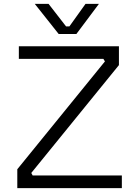

<svg xmlns="http://www.w3.org/2000/svg" viewBox="-20 -968 697 988"><path d="M69 -97 520 -652 512 -665H77V-730H592V-633L141 -78L148 -65H607V0H69ZM159 -948H230L320 -832H337L420 -948H489L373 -793H282Z"/></svg>

Font: Sora-SIA Light
Style: Regular
Weight: 300
Designer: Jonathan Barnbrook, Julián Moncada
Foundry: Barnbrook Fonts
Version: Version 2.000